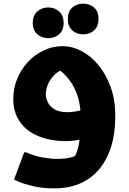

<svg xmlns="http://www.w3.org/2000/svg" viewBox="-20 -775 707 1056"><path d="M279 261Q212 261 162 249Q112 237 84.5 225Q57 213 57 213L113 63H124Q168 83 214.5 91Q261 99 292 99Q336 99 368 91.5Q400 84 427 61L379 107Q391 90 401.5 63.5Q412 37 418 -8.5Q424 -54 424 -128Q424 -174 415 -216Q406 -258 387 -294.5Q368 -331 340 -360.5Q312 -390 273 -410L361 -406Q299 -391 265.5 -347.5Q232 -304 232 -254Q232 -233 244 -210.5Q256 -188 281.5 -173Q307 -158 350 -158Q369 -158 389.5 -161Q410 -164 431 -170L437 -11Q413 -5 389 -2Q365 1 342 1Q257 1 191.5 -26Q126 -53 89.5 -105Q53 -157 53 -230Q53 -289 74.5 -341.5Q96 -394 133.5 -434Q171 -474 219.5 -497.5Q268 -521 324 -521Q377 -521 428 -494.5Q479 -468 521 -417.5Q563 -367 588.5 -296.5Q614 -226 614 -138Q614 -8 572.5 81Q531 170 456.5 215.5Q382 261 279 261ZM437 -586Q402 -586 377.5 -608Q353 -630 353 -671Q353 -712 377.5 -733.5Q402 -755 437 -755Q473 -755 497.5 -733.5Q522 -712 522 -671Q522 -630 497.5 -608Q473 -586 437 -586ZM245 -565Q210 -565 185 -587Q160 -609 160 -649Q160 -690 185 -712Q210 -734 245 -734Q281 -734 305.5 -712Q330 -690 330 -649Q330 -609 305.5 -587Q281 -565 245 -565Z"/></svg>

Font: Kufam ExtraBold
Style: Regular
Weight: 800
Designer: Wael Morcos, Artur Schmal
Foundry: Original Type
Version: Version 1.300; ttfautohint (v1.8.3)